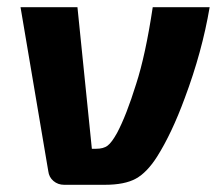

<svg xmlns="http://www.w3.org/2000/svg" viewBox="-20 -513 607 533"><path d="M404 -493H562Q541 -369 493 -241Q457 -143 416 -78Q388 -34 357 -17Q326 0 271 0H158Q141 0 128.5 -10.5Q116 -21 114 -38L37 -493H195L235 -100H247Q267 -100 278.5 -108.5Q290 -117 305 -144Q331 -193 358 -280Q384 -360 404 -493Z"/></svg>

Font: Ezarion
Style: Bold Italic
Weight: 700
Italic angle: -8°
Designer: Natanael Gama
Version: Version 1.001;PS 001.001;hotconv 1.0.70;makeotf.lib2.5.58329